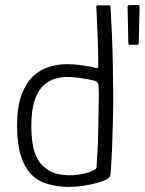

<svg xmlns="http://www.w3.org/2000/svg" viewBox="-20 -725 568 754"><path d="M47 -230Q47 -306 65 -353.5Q83 -401 111.5 -427Q140 -453 174.5 -463Q209 -473 242 -473Q272 -473 299.5 -469Q327 -465 345 -461Q357 -457 361.5 -457.5Q366 -458 366 -467Q366 -485 365.5 -511.5Q365 -538 364 -568Q363 -598 361.5 -626Q360 -654 359.5 -673Q359 -692 358 -695Q358 -701 360 -702.5Q362 -704 365 -704H407Q410 -704 412 -703Q414 -702 414 -698Q417 -646 419.5 -590.5Q422 -535 423 -477.5Q424 -420 424.5 -362.5Q425 -305 423.5 -249Q422 -193 420 -140.5Q418 -88 414 -40Q413 -34 410 -29Q407 -24 394 -18Q368 -7 328 1Q288 9 245 9Q204 8 167 -2.5Q130 -13 106 -37Q77 -65 62 -113.5Q47 -162 47 -230ZM103 -230Q103 -164 117 -124.5Q131 -85 156 -67Q178 -47 212.5 -40.5Q247 -34 283 -38.5Q319 -43 345 -55Q351 -58 355 -61Q359 -64 359 -69Q361 -95 363 -131Q365 -167 365.5 -206.5Q366 -246 367 -282.5Q368 -319 368 -347Q368 -375 367 -387Q367 -397 362.5 -401.5Q358 -406 352 -408Q327 -414 296 -418.5Q265 -423 243 -423Q222 -423 197.5 -416Q173 -409 151.5 -390Q130 -371 116.5 -332Q103 -293 103 -230ZM489 -549Q487 -549 485.5 -550.5Q484 -552 484 -556L481 -696Q481 -701 482.5 -703Q484 -705 488 -705H522Q527 -705 528 -703Q529 -701 528 -698L525 -555Q524 -552 522.5 -550.5Q521 -549 518 -549Z"/></svg>

Font: Glory Thin Light
Style: Regular
Weight: 300
Version: Version 1.011